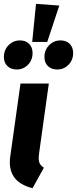

<svg xmlns="http://www.w3.org/2000/svg" viewBox="-30 -967 402 1003"><path d="M158.2 -946.8 279.8 -938 216.8 -748H138.2ZM74.2 -755.9Q104.5 -755.9 122.3 -737.8Q140.1 -719.7 140.1 -689.9Q140.1 -652.8 116 -628.4Q91.8 -604 57.1 -604Q26.9 -604 8.5 -622.1Q-9.8 -640.1 -9.8 -668.9Q-9.8 -706.1 14.9 -731Q39.6 -755.9 74.2 -755.9ZM286.1 -755.9Q316.4 -755.9 334.2 -737.8Q352.1 -719.7 352.1 -689.9Q352.1 -653.3 327.9 -628.7Q303.7 -604 269 -604Q238.3 -604 220.2 -621.8Q202.1 -639.6 202.1 -668.9Q202.1 -706.1 226.8 -731Q251.5 -755.9 286.1 -755.9ZM225.1 -530.8 173.8 -163.1Q169.9 -134.3 175.3 -118.4Q180.7 -102.5 199.2 -90.8L140.1 16.1Q3.9 -17.6 23.9 -151.9L77.1 -530.8Z"/></svg>

Font: Fira Sans Compressed
Style: Bold Italic
Weight: 700
Width: 3
Italic angle: -8°
Designer: Carrois Corporate & Edenspiekermann AG
Foundry: Carrois Corporate GbR & Edenspiekermann AG
Version: Version 4.203;PS 004.203;hotconv 1.0.88;makeotf.lib2.5.64775